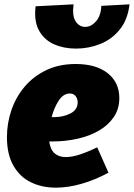

<svg xmlns="http://www.w3.org/2000/svg" viewBox="-20 -850 617 885"><path d="M238 15Q173 15 122 -10Q71 -35 41.5 -87Q12 -139 12 -218Q12 -283 33 -343.5Q54 -404 94.5 -451.5Q135 -499 194 -527Q253 -555 329 -555Q423 -555 476.5 -512.5Q530 -470 530 -398Q530 -348 504.5 -310.5Q479 -273 436 -248Q393 -223 337.5 -210.5Q282 -198 222 -198Q214 -198 207 -198Q212 -160 232 -143Q252 -126 283 -126Q312 -126 348.5 -138Q385 -150 428 -171L480 -54Q417 -20 355 -2.5Q293 15 238 15ZM302 -419Q272 -419 250.5 -386Q229 -353 218 -310Q222 -310 229 -310Q271 -310 304.5 -327Q338 -344 338 -378Q338 -395 328.5 -407Q319 -419 302 -419ZM330 -626Q274 -626 229 -646Q184 -666 160 -709Q136 -752 144 -821L319 -830Q312 -776 329 -751Q346 -726 372 -726Q400 -726 422.5 -751.5Q445 -777 447 -823L577 -830Q569 -760 532.5 -714.5Q496 -669 442.5 -647.5Q389 -626 330 -626Z"/></svg>

Font: Bitter Black
Style: Italic
Weight: 900
Italic angle: -9°
Designer: Sol Matas, and Bitter project Authors
Foundry: Sol Matas
Version: Version 2.001